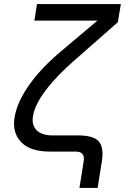

<svg xmlns="http://www.w3.org/2000/svg" viewBox="-20 -750 640 950"><path d="M373 180 394 48Q402 0 354 0H226Q130 0 85 -46.5Q40 -93 52 -168Q63 -242 123.5 -328.5Q184 -415 290 -503L462 -648H150L163 -730H578L563 -640L349 -452Q261 -376 206 -303Q151 -230 143 -174Q136 -131 161.5 -105.5Q187 -80 240 -80H367Q441 -80 468 -51Q495 -22 484 48L463 180Z"/></svg>

Font: NKDuy Mono
Style: Italic
Weight: 400
Italic angle: -9°
Monospace: yes
Designer: NKDuy
Foundry: NKDuy
Version: Version 2.251; ttfautohint (v1.8.4.7-5d5b)